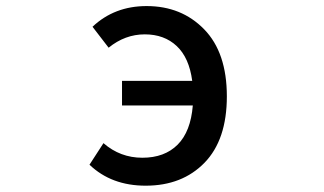

<svg xmlns="http://www.w3.org/2000/svg" viewBox="-20 -584 1040 617"><path d="M329.1 -430.7 277.3 -498Q347.7 -564.5 451.2 -564.5Q563.5 -564.5 636.2 -489.7Q709 -415 709 -274.4Q709 -134.8 637.2 -61Q565.4 12.7 448.2 12.7Q337.9 12.7 267.6 -54.7L312.5 -124Q366.2 -77.1 437.5 -77.1Q508.8 -77.1 550.8 -119.1Q592.8 -161.1 599.6 -245.1H372.1V-324.2H597.7Q587.9 -398.4 547.9 -436Q507.8 -473.6 445.3 -473.6Q381.8 -473.6 329.1 -430.7Z"/></svg>

Font: Gen Shin Gothic Monospace Medium
Style: Regular
Weight: 500
Designer: [Source Han Sans]
Ryoko NISHIZUKA  (kana & ideographs); Paul D. Hunt (Latin, Greek & Cyrillic); Wenlong ZHANG  (bopomofo
Version: Version 1.002.20150607